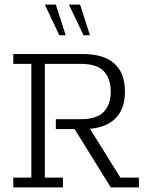

<svg xmlns="http://www.w3.org/2000/svg" viewBox="-20 -819 653 839"><path d="M38 0V-43H117V-540H38V-583H341Q434 -583 480 -541Q526 -499 526 -419Q526 -339 479.5 -297Q433 -255 345 -255H329L362 -274L506 -43H587V0H464L306 -255H224V-298H330Q404 -298 434 -331Q464 -364 464 -419Q464 -474 434.5 -507Q405 -540 330 -540H176V-43H255V0ZM345 -665 281 -799H330L373 -665ZM239 -665 176 -799H224L267 -665Z"/></svg>

Font: Rokkitt SemiBold Light
Style: Regular
Weight: 300
Version: Version 3.103